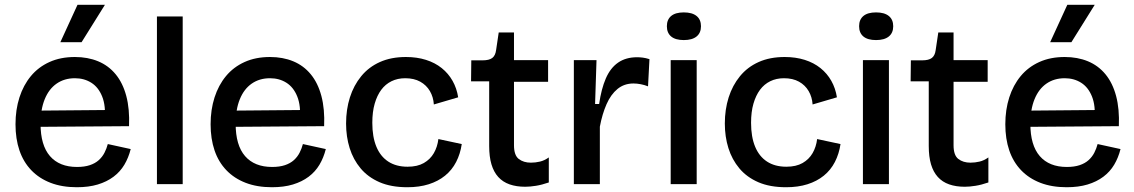

<svg xmlns="http://www.w3.org/2000/svg" viewBox="-20 -772 4756 805"><path d="M302 13Q240 13 192 -5.5Q144 -24 111 -58.5Q78 -93 61.5 -141.5Q45 -190 45 -251Q45 -312 61.5 -363.5Q78 -415 109.5 -453Q141 -491 187.5 -512Q234 -533 294 -533Q348 -533 391.5 -515Q435 -497 465 -460.5Q495 -424 509.5 -369.5Q524 -315 521 -243L114 -240V-308L455 -311L419 -270Q424 -328 408.5 -367Q393 -406 363 -425Q333 -444 294 -444Q250 -444 217.5 -421.5Q185 -399 167.5 -356Q150 -313 150 -253Q150 -163 189.5 -117.5Q229 -72 303 -72Q334 -72 356.5 -79.5Q379 -87 394 -100.5Q409 -114 418 -131.5Q427 -149 432 -168L528 -147Q519 -111 501.5 -81.5Q484 -52 456 -31Q428 -10 390 1.5Q352 13 302 13ZM322 -595H233L305 -752H420Z M638 0V-703H746V0Z M1120 13Q1058 13 1010 -5.5Q962 -24 929 -58.5Q896 -93 879.5 -141.5Q863 -190 863 -251Q863 -312 879.5 -363.5Q896 -415 927.5 -453Q959 -491 1005.5 -512Q1052 -533 1112 -533Q1166 -533 1209.5 -515Q1253 -497 1283 -460.5Q1313 -424 1327.5 -369.5Q1342 -315 1339 -243L932 -240V-308L1273 -311L1237 -270Q1242 -328 1226.5 -367Q1211 -406 1181 -425Q1151 -444 1112 -444Q1068 -444 1035.5 -421.5Q1003 -399 985.5 -356Q968 -313 968 -253Q968 -163 1007.5 -117.5Q1047 -72 1121 -72Q1152 -72 1174.5 -79.5Q1197 -87 1212 -100.5Q1227 -114 1236 -131.5Q1245 -149 1250 -168L1346 -147Q1337 -111 1319.5 -81.5Q1302 -52 1274 -31Q1246 -10 1208 1.5Q1170 13 1120 13Z M1688 13Q1620 13 1571.5 -8Q1523 -29 1492 -66Q1461 -103 1446 -151Q1431 -199 1431 -254Q1431 -313 1447 -363.5Q1463 -414 1494.5 -452.5Q1526 -491 1573 -512Q1620 -533 1682 -533Q1728 -533 1766 -521Q1804 -509 1832 -486.5Q1860 -464 1877.5 -433Q1895 -402 1901 -364L1799 -334Q1797 -365 1782.5 -390Q1768 -415 1742 -429.5Q1716 -444 1679 -444Q1647 -444 1621.5 -431.5Q1596 -419 1578.5 -395.5Q1561 -372 1551 -337.5Q1541 -303 1541 -257Q1541 -198 1558 -157Q1575 -116 1608 -94.5Q1641 -73 1689 -73Q1730 -73 1757 -88.5Q1784 -104 1799 -130Q1814 -156 1818 -189L1916 -168Q1910 -127 1892.5 -93Q1875 -59 1846 -35.5Q1817 -12 1777.5 0.5Q1738 13 1688 13Z M2182 11Q2145 11 2116.5 1Q2088 -9 2069 -30Q2050 -51 2040.5 -83Q2031 -115 2031 -160V-431H1955L1956 -519H2003Q2031 -519 2044 -529Q2057 -539 2060 -562L2071 -636H2135V-520H2278V-429H2135V-163Q2135 -121 2155 -105.5Q2175 -90 2206 -90Q2225 -90 2244 -94.5Q2263 -99 2281 -112V-7Q2252 3 2227 7Q2202 11 2182 11Z M2386 0V-270V-520H2481L2475 -336H2492Q2501 -399 2520 -443Q2539 -487 2571.5 -509.5Q2604 -532 2651 -532Q2662 -532 2674.5 -530.5Q2687 -529 2703 -524L2697 -410Q2682 -416 2666 -419Q2650 -422 2636 -422Q2597 -422 2569 -399Q2541 -376 2523 -335Q2505 -294 2495 -241V0Z M2792 0V-520H2901V0ZM2847 -604Q2812 -604 2794 -619Q2776 -634 2776 -662Q2776 -690 2794 -705Q2812 -720 2847 -720Q2882 -720 2900.5 -705Q2919 -690 2919 -662Q2919 -634 2900.5 -619Q2882 -604 2847 -604Z M3276 13Q3208 13 3159.5 -8Q3111 -29 3080 -66Q3049 -103 3034 -151Q3019 -199 3019 -254Q3019 -313 3035 -363.5Q3051 -414 3082.5 -452.5Q3114 -491 3161 -512Q3208 -533 3270 -533Q3316 -533 3354 -521Q3392 -509 3420 -486.5Q3448 -464 3465.5 -433Q3483 -402 3489 -364L3387 -334Q3385 -365 3370.5 -390Q3356 -415 3330 -429.5Q3304 -444 3267 -444Q3235 -444 3209.5 -431.5Q3184 -419 3166.5 -395.5Q3149 -372 3139 -337.5Q3129 -303 3129 -257Q3129 -198 3146 -157Q3163 -116 3196 -94.5Q3229 -73 3277 -73Q3318 -73 3345 -88.5Q3372 -104 3387 -130Q3402 -156 3406 -189L3504 -168Q3498 -127 3480.5 -93Q3463 -59 3434 -35.5Q3405 -12 3365.5 0.5Q3326 13 3276 13Z M3598 0V-520H3707V0ZM3653 -604Q3618 -604 3600 -619Q3582 -634 3582 -662Q3582 -690 3600 -705Q3618 -720 3653 -720Q3688 -720 3706.5 -705Q3725 -690 3725 -662Q3725 -634 3706.5 -619Q3688 -604 3653 -604Z M4025 11Q3988 11 3959.5 1Q3931 -9 3912 -30Q3893 -51 3883.5 -83Q3874 -115 3874 -160V-431H3798L3799 -519H3846Q3874 -519 3887 -529Q3900 -539 3903 -562L3914 -636H3978V-520H4121V-429H3978V-163Q3978 -121 3998 -105.5Q4018 -90 4049 -90Q4068 -90 4087 -94.5Q4106 -99 4124 -112V-7Q4095 3 4070 7Q4045 11 4025 11Z M4452 13Q4390 13 4342 -5.5Q4294 -24 4261 -58.5Q4228 -93 4211.5 -141.5Q4195 -190 4195 -251Q4195 -312 4211.5 -363.5Q4228 -415 4259.5 -453Q4291 -491 4337.5 -512Q4384 -533 4444 -533Q4498 -533 4541.5 -515Q4585 -497 4615 -460.5Q4645 -424 4659.5 -369.5Q4674 -315 4671 -243L4264 -240V-308L4605 -311L4569 -270Q4574 -328 4558.5 -367Q4543 -406 4513 -425Q4483 -444 4444 -444Q4400 -444 4367.5 -421.5Q4335 -399 4317.5 -356Q4300 -313 4300 -253Q4300 -163 4339.5 -117.5Q4379 -72 4453 -72Q4484 -72 4506.5 -79.5Q4529 -87 4544 -100.5Q4559 -114 4568 -131.5Q4577 -149 4582 -168L4678 -147Q4669 -111 4651.5 -81.5Q4634 -52 4606 -31Q4578 -10 4540 1.5Q4502 13 4452 13ZM4472 -595H4383L4455 -752H4570Z"/></svg>

Font: Bricolage Grotesque 48pt Condensed ExtraBold Medium
Style: Regular
Weight: 500
Version: Version 1.000;gftools[0.9.30]